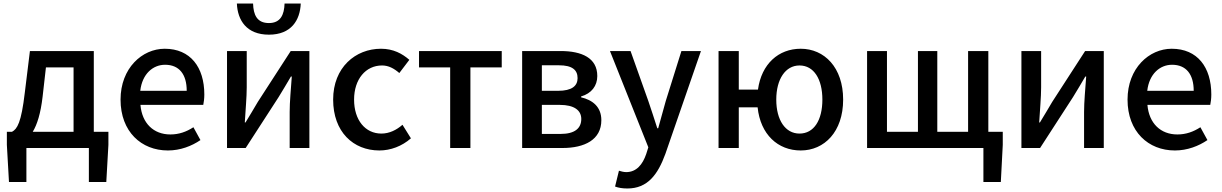

<svg xmlns="http://www.w3.org/2000/svg" viewBox="-20 -841 6945 1091"><path d="M130 0H485V193H584L596 -18V-92H513V-551H150L121 -315C101 -144 78 -108 48 -92H19V-18L31 193H130ZM166 -92C191 -133 211 -196 222 -291L241 -458H398V-92Z M934 14C1005 14 1069 -11 1119 -45L1079 -118C1039 -92 997 -77 948 -77C853 -77 787 -140 778 -245H1135C1138 -259 1141 -281 1141 -304C1141 -459 1062 -564 916 -564C788 -564 665 -454 665 -275C665 -93 783 14 934 14ZM777 -325C788 -421 849 -473 918 -473C998 -473 1041 -419 1041 -325Z M1270 0H1376L1563 -289C1583 -321 1613 -372 1633 -406H1638C1633 -335 1626 -262 1626 -205V0H1738V-551H1632L1445 -262C1426 -229 1395 -178 1375 -145H1371C1375 -215 1382 -288 1382 -345V-551H1270ZM1508 -644C1635 -644 1685 -726 1689 -821H1597C1595 -757 1574 -710 1508 -710C1440 -710 1420 -757 1418 -821H1326C1330 -726 1381 -644 1508 -644Z M2136 14C2199 14 2264 -10 2315 -55L2267 -132C2234 -103 2193 -82 2147 -82C2056 -82 1992 -158 1992 -275C1992 -391 2058 -469 2151 -469C2188 -469 2219 -452 2249 -426L2306 -501C2266 -536 2215 -564 2145 -564C2000 -564 1873 -458 1873 -275C1873 -92 1987 14 2136 14Z M2538 0H2653V-458H2831V-551H2361V-458H2538Z M2947 0H3176C3302 0 3397 -47 3397 -158C3397 -235 3346 -273 3282 -288V-293C3341 -310 3374 -353 3374 -409C3374 -512 3286 -551 3165 -551H2947ZM3059 -325V-470H3156C3231 -470 3262 -444 3262 -397C3262 -353 3230 -325 3151 -325ZM3059 -80V-245H3161C3243 -245 3283 -214 3283 -165C3283 -112 3246 -80 3166 -80Z M3545 230C3660 230 3718 151 3761 33L3963 -551H3852L3763 -267C3749 -217 3734 -163 3720 -112H3715C3698 -164 3681 -218 3664 -267L3563 -551H3446L3664 -4L3652 34C3632 93 3597 137 3538 137C3523 137 3507 132 3497 129L3475 219C3494 226 3516 230 3545 230Z M4523 -82C4443 -82 4391 -158 4391 -275C4391 -391 4443 -469 4523 -469C4605 -469 4653 -391 4653 -275C4653 -158 4605 -82 4523 -82ZM4530 14C4664 14 4771 -92 4771 -275C4771 -458 4664 -564 4530 -564C4404 -564 4307 -478 4287 -332H4178V-551H4063V0H4178V-231H4285C4301 -77 4400 14 4530 14Z M4907 0H5568V193H5667L5678 -18V-92H5596V-551H5481V-92H5306V-551H5196V-92H5020V-551H4907Z M5784 0H5890L6077 -289C6097 -321 6127 -372 6147 -406H6152C6147 -335 6140 -262 6140 -205V0H6252V-551H6146L5959 -262C5940 -229 5909 -178 5889 -145H5885C5889 -215 5896 -288 5896 -345V-551H5784Z M6656 14C6727 14 6791 -11 6841 -45L6801 -118C6761 -92 6719 -77 6670 -77C6575 -77 6509 -140 6500 -245H6857C6860 -259 6863 -281 6863 -304C6863 -459 6784 -564 6638 -564C6510 -564 6387 -454 6387 -275C6387 -93 6505 14 6656 14ZM6499 -325C6510 -421 6571 -473 6640 -473C6720 -473 6763 -419 6763 -325Z"/></svg>

Font: Noto Sans JP Medium
Style: Regular
Weight: 500
Designer: Ryoko NISHIZUKA 西塚涼子 (kana, bopomofo & ideographs); Paul D. Hunt (Latin, Greek & Cyrillic); Sandoll Communications 산돌커뮤니
Foundry: Adobe
Version: Version 2.004;hotconv 1.0.118;makeotfexe 2.5.65603